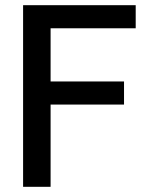

<svg xmlns="http://www.w3.org/2000/svg" viewBox="-20 -720 573 740"><path d="M69 0V-700H503V-611H175V-406H458V-317H175V0Z"/></svg>

Font: Rethink Sans Medium
Style: Regular
Weight: 500
Designer: The Rethink Sans project authors (Hans Thiessen). DM Sans designed by Colophon Foundry.
Foundry: Rethink Communications LLC
Version: Version 1.001